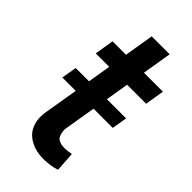

<svg xmlns="http://www.w3.org/2000/svg" viewBox="-215 -736 803 803"><g transform="rotate(45 186.0 -334.5)"><path d="M32 -290.1 43.7 -357.6H122.2L139.2 -460.2H59.7L73.5 -545.5H153.1L174.7 -676.1H280.9L259.2 -545.5H371.4L357.6 -460.2H245L228 -357.6H341.6L330.3 -290.1H216.6L195 -160.2Q191.1 -142 193.4 -129.1Q195.7 -116.1 199.8 -108Q203.8 -99.8 212.2 -95.2Q220.5 -90.6 229 -89Q237.6 -87.4 248.9 -87.4Q262.4 -87.4 286.6 -92L292.3 -4.3Q258.5 6.7 220.2 7.1Q188.2 7.8 161.4 -1.2Q134.6 -10.3 115.4 -27.9Q96.2 -45.5 88.1 -73.9Q79.9 -102.3 85.9 -138.1L111.2 -290.1Z"/></g></svg>

Font: Karasuma Gothic
Style: Medium Italic
Weight: 500
Italic angle: 9.39998°
Designer: Rasmus Andersson / Ryoko Nishizuka
Foundry: Genbu
Version: Version 1.00